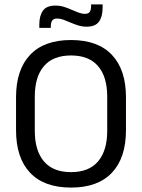

<svg xmlns="http://www.w3.org/2000/svg" viewBox="-20 -831 638 863"><path d="M299.1 12.1Q178.1 12.1 115.1 -54.7Q52.1 -121.6 52.1 -245.8V-393.5Q52.1 -517.4 115.1 -584.3Q178.1 -651.1 299.1 -651.1Q420.1 -651.1 483.1 -584.3Q546.2 -517.4 546.2 -393.5V-245.8Q546.2 -121.6 483.1 -54.7Q420.1 12.1 299.1 12.1ZM299.1 -57.3Q379.9 -57.3 420.9 -105.7Q461.9 -154.2 461.9 -242.7V-396.8Q461.9 -485.7 420.9 -533.7Q379.9 -581.7 299.1 -581.7Q218.4 -581.7 177.4 -533.7Q136.4 -485.7 136.4 -396.8V-242.7Q136.4 -154.2 177.4 -105.7Q218.4 -57.3 299.1 -57.3ZM369.3 -711Q350 -711 331.9 -716.6Q313.9 -722.2 297.3 -729.4Q280.7 -736.7 265.5 -742.3Q250.3 -747.8 236.3 -747.8Q221.3 -747.8 214.8 -738.9Q208.4 -729.9 208.4 -712.6V-705.8H156.7V-721Q156.7 -760 173 -783Q189.3 -805.9 229 -805.9Q248.7 -805.9 266.9 -800.4Q285.1 -794.8 301.5 -787.3Q317.9 -779.9 333.1 -774.3Q348.4 -768.8 362 -768.8Q377.4 -768.8 383.5 -777.8Q389.5 -786.8 389.5 -804.3V-811.1H441.2V-795.5Q441.2 -756.5 424.9 -733.8Q408.6 -711 369.3 -711Z"/></svg>

Font: Anek Tamil Medium
Style: Regular
Weight: 500
Designer: Aadarsh Rajan (Tamil), Yesha Goshar (Latin)
Foundry: Ek Type
Version: Version 1.003